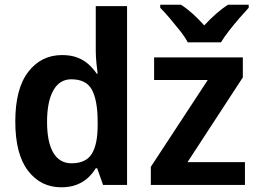

<svg xmlns="http://www.w3.org/2000/svg" viewBox="-20 -786 1091 816"><path d="M240 10Q153 10 99 -60.5Q45 -131 45 -270Q45 -409 100 -480.5Q155 -552 244 -552Q281 -552 308.5 -541.5Q336 -531 356 -513Q376 -495 391 -473H395Q393 -487 390 -516Q387 -545 387 -570V-760H520V0H418L393 -71H387Q374 -49 354 -30.5Q334 -12 306 -1Q278 10 240 10ZM284 -92Q345 -92 370 -132Q395 -172 395 -253V-269Q395 -357 371.5 -403Q348 -449 283 -449Q233 -449 206.5 -401.5Q180 -354 180 -268Q180 -182 206.5 -137Q233 -92 284 -92ZM1021 0H621V-77L863 -446H635V-542H1012V-457L777 -97H1021ZM1037 -753Q1020 -735 997.5 -709Q975 -683 954 -656Q933 -629 919 -606H778Q766 -629 744.5 -656Q723 -683 701 -709Q679 -735 661 -753V-766H749Q774 -750 799 -727.5Q824 -705 848 -678Q873 -705 898.5 -727.5Q924 -750 949 -766H1037Z"/></svg>

Font: Noto Sans Display SemiBold
Style: Regular
Weight: 600
Designer: Monotype Design Team
Foundry: Monotype Imaging Inc.
Version: Version 2.003